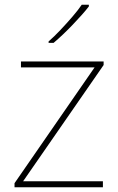

<svg xmlns="http://www.w3.org/2000/svg" viewBox="-20 -786 496 806"><path d="M412 0H41V-17L377 -503H68V-528H415V-513L77 -25H412ZM353 -759Q340 -742 322.5 -722.5Q305 -703 285.5 -682.5Q266 -662 245.5 -642.5Q225 -623 205 -606H184V-612Q207 -632 233.5 -660Q260 -688 284.5 -716.5Q309 -745 323 -766H353Z"/></svg>

Font: Noto Sans Hebrew Thin
Style: Regular
Weight: 250
Designer: Monotype Design Team
Foundry: Monotype Imaging Inc.
Version: Version 2.003